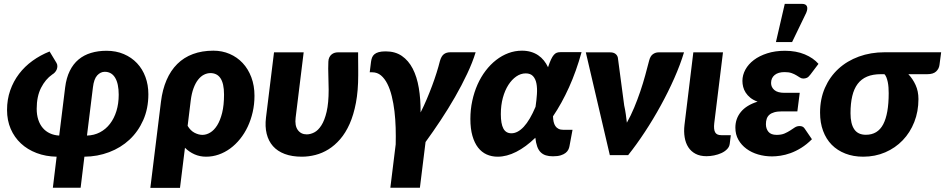

<svg xmlns="http://www.w3.org/2000/svg" viewBox="-20 -782 4765 968"><path d="M418.5 -98.5Q454.5 -99.5 484 -115Q513.5 -130.5 534.5 -157.8Q555.5 -185 567 -222.2Q578.5 -259.5 578.5 -304.5Q578.5 -360 560.5 -390Q542.5 -420 508 -420Q487 -420 470.2 -402Q453.5 -384 448.5 -341.5ZM308.5 -341.5Q314.5 -389.5 331.8 -424.5Q349 -459.5 376 -482Q403 -504.5 438.8 -515.2Q474.5 -526 517 -526Q565.5 -526 604.5 -509.2Q643.5 -492.5 671 -463.2Q698.5 -434 713.2 -394Q728 -354 728 -307Q728 -234.5 702.2 -176.5Q676.5 -118.5 632.8 -77.8Q589 -37 530.2 -14.8Q471.5 7.5 405.5 8L386.5 164.5H246.5L265.5 8Q210.5 7 164.5 -10.5Q118.5 -28 85.5 -58.8Q52.5 -89.5 34 -132.2Q15.5 -175 15.5 -227.5Q15.5 -280.5 31.5 -326.2Q47.5 -372 76 -409.5Q104.5 -447 144 -475.5Q183.5 -504 230 -522.5L265 -464.5Q269.5 -456.5 269.2 -447.8Q269 -439 265.8 -431.2Q262.5 -423.5 256.5 -417Q250.5 -410.5 243.5 -406.5Q209 -382.5 187 -339.2Q165 -296 165 -233.5Q165 -203 173 -178.5Q181 -154 195.8 -136.8Q210.5 -119.5 231.5 -109.8Q252.5 -100 278.5 -98.5Z M926 -147.5Q940.5 -123 961 -112.5Q981.5 -102 1000.5 -102Q1020.5 -102 1040 -113.8Q1059.5 -125.5 1075 -150.2Q1090.5 -175 1100 -213.2Q1109.5 -251.5 1109.5 -305Q1109.5 -334 1104.8 -354.8Q1100 -375.5 1091 -388.5Q1082 -401.5 1069.2 -407.5Q1056.5 -413.5 1041 -413.5Q1024.5 -413.5 1008.5 -405.5Q992.5 -397.5 979 -380.5Q965.5 -363.5 955.8 -337.2Q946 -311 941.5 -274.5ZM791.5 -269Q799 -330.5 819.8 -378.5Q840.5 -426.5 873.8 -459.5Q907 -492.5 952.8 -509.5Q998.5 -526.5 1056 -526.5Q1100 -526.5 1137.8 -510.2Q1175.5 -494 1203.2 -464.5Q1231 -435 1247 -392.8Q1263 -350.5 1263 -299Q1263 -256.5 1254 -217Q1245 -177.5 1229 -143.5Q1213 -109.5 1190.5 -81.5Q1168 -53.5 1140.8 -33.5Q1113.5 -13.5 1082.8 -2.8Q1052 8 1019 8Q987.5 8 960.5 -4Q933.5 -16 912.5 -37L887.5 165H738Z M1785.5 -518Q1785.5 -506 1785.5 -489.8Q1785.5 -473.5 1785.8 -457.2Q1786 -441 1786 -426.2Q1786 -411.5 1786 -402.5Q1786 -324.5 1774.5 -263.8Q1763 -203 1742.8 -157.5Q1722.5 -112 1695 -80.2Q1667.5 -48.5 1636 -29Q1604.5 -9.5 1570.2 -0.8Q1536 8 1502 8Q1452 8 1415.5 -5.8Q1379 -19.5 1356.2 -45.2Q1333.5 -71 1324.5 -107.5Q1315.5 -144 1321 -189L1361.5 -518H1511L1470.5 -189Q1465.5 -148.5 1481.5 -126.5Q1497.5 -104.5 1526.5 -104.5Q1545 -104.5 1564.5 -114.5Q1584 -124.5 1600.2 -149.8Q1616.5 -175 1626.8 -218.8Q1637 -262.5 1637 -330Q1637 -361 1635.5 -399Q1634 -437 1635.5 -471.5Q1636 -484 1640.5 -493Q1645 -502 1651.8 -507.5Q1658.5 -513 1666.5 -515.5Q1674.5 -518 1682 -518Z M2378 -518.5Q2362.5 -467.5 2335.2 -409.8Q2308 -352 2274 -292.8Q2240 -233.5 2201.5 -175.5Q2163 -117.5 2125.5 -66L2097 164.5H1948L1975 -54.5Q1976 -95 1974.8 -137.8Q1973.5 -180.5 1968.8 -220.8Q1964 -261 1955.2 -296.8Q1946.5 -332.5 1933 -359.2Q1919.5 -386 1900.8 -401.8Q1882 -417.5 1857 -417.5H1844L1850.5 -470Q1852 -482 1855.8 -491.8Q1859.5 -501.5 1867.8 -508.5Q1876 -515.5 1889.5 -519.2Q1903 -523 1924.5 -523Q1972.5 -523 2006 -500Q2039.5 -477 2060.8 -436Q2082 -395 2091.5 -338.5Q2101 -282 2100.5 -215Q2117 -247.5 2131.5 -281.8Q2146 -316 2158.5 -349.5Q2171 -383 2181 -414.8Q2191 -446.5 2198 -474.5Q2205 -499 2217.8 -508.8Q2230.5 -518.5 2250.5 -518.5Z M2558.5 -110Q2590 -110 2620.8 -143Q2651.5 -176 2680 -243.5Q2685 -277 2687 -307.5Q2689 -338 2684.5 -361.2Q2680 -384.5 2667.2 -398.2Q2654.5 -412 2630.5 -412Q2605.5 -412 2583 -396.5Q2560.5 -381 2543 -353.8Q2525.5 -326.5 2515.2 -288.8Q2505 -251 2505 -206.5Q2505 -158 2517.8 -134Q2530.5 -110 2558.5 -110ZM2912 -519Q2885.5 -423 2848.8 -341.8Q2812 -260.5 2768 -195.5Q2768.5 -180.5 2771.2 -168Q2774 -155.5 2780 -146.5Q2786 -137.5 2796 -132.5Q2806 -127.5 2821 -127.5H2866.5L2851 -44.5Q2849.5 -36 2845 -27Q2840.5 -18 2831.2 -10.8Q2822 -3.5 2806.8 1.2Q2791.5 6 2767.5 6Q2747 6 2732 1.2Q2717 -3.5 2706 -14.2Q2695 -25 2688.5 -43Q2682 -61 2679 -87.5Q2631 -41 2582.8 -16.5Q2534.5 8 2489 8Q2459 8 2433.8 -3.2Q2408.5 -14.5 2390.2 -38Q2372 -61.5 2361.8 -97.2Q2351.5 -133 2351.5 -182.5Q2351.5 -229.5 2361 -273.5Q2370.5 -317.5 2387.5 -355.8Q2404.5 -394 2428.5 -425.5Q2452.5 -457 2481.5 -479.5Q2510.5 -502 2543.2 -514.2Q2576 -526.5 2611.5 -526.5Q2636 -526.5 2656.5 -520.5Q2677 -514.5 2693.2 -503.5Q2709.5 -492.5 2722 -477Q2734.5 -461.5 2743 -443Q2751 -467 2758 -482Q2765 -497 2772.2 -505.2Q2779.5 -513.5 2787.2 -516.2Q2795 -519 2805 -519Z M3428.5 -518Q3410 -456.5 3379.5 -387.5Q3349 -318.5 3311.2 -249.8Q3273.5 -181 3231.2 -116.8Q3189 -52.5 3147 0H3054.5L2933.5 -518H3057Q3073 -518 3082.8 -510.5Q3092.5 -503 3095 -491.5L3127 -250.5Q3132 -228 3135 -206.5Q3138 -185 3140.5 -163.5Q3160.5 -199 3177.2 -239.2Q3194 -279.5 3208 -320.8Q3222 -362 3233 -402.2Q3244 -442.5 3253 -477.5Q3259 -500 3272 -509Q3285 -518 3299.5 -518Z M3475.5 -518H3625L3581 -160.5Q3577.5 -130.5 3585.2 -115.5Q3593 -100.5 3616.5 -100.5H3664.5L3659 -56.5Q3657 -41.5 3645.5 -29.8Q3634 -18 3617 -10.2Q3600 -2.5 3580.2 1.5Q3560.5 5.5 3542 5.5Q3509.5 5.5 3486.8 -6.5Q3464 -18.5 3450.2 -39.8Q3436.5 -61 3431.8 -90Q3427 -119 3431 -152.5Z M3923 -220.5Q3899.5 -220.5 3883.8 -216Q3868 -211.5 3858.8 -203.2Q3849.5 -195 3845.5 -183Q3841.5 -171 3841.5 -156Q3841.5 -133 3854.2 -117.5Q3867 -102 3895.5 -102Q3919.5 -102 3935.5 -109Q3951.5 -116 3964 -124.2Q3976.5 -132.5 3987.2 -139.5Q3998 -146.5 4011.5 -146.5Q4029 -146.5 4037 -133.5L4073.5 -80Q4047 -53.5 4019.5 -36.5Q3992 -19.5 3965.5 -10Q3939 -0.5 3915 3Q3891 6.5 3872.5 6.5Q3836 6.5 3802.5 -3.2Q3769 -13 3743.5 -31.8Q3718 -50.5 3702.8 -77.2Q3687.5 -104 3687.5 -138.5Q3687.5 -184 3715.5 -218Q3743.5 -252 3799.5 -269.5Q3777.5 -277.5 3763 -289.2Q3748.5 -301 3739.5 -315Q3730.5 -329 3726.8 -344Q3723 -359 3723 -374Q3723 -403.5 3738 -431Q3753 -458.5 3780.8 -479.5Q3808.5 -500.5 3848.2 -513.2Q3888 -526 3937.5 -526Q3994 -526 4037.5 -507.8Q4081 -489.5 4106.5 -460L4066.5 -407Q4056.5 -393.5 4048.2 -389.8Q4040 -386 4030 -386Q4021 -386 4013.2 -391Q4005.5 -396 3995.2 -402.2Q3985 -408.5 3971 -413.5Q3957 -418.5 3935.5 -418.5Q3903.5 -418.5 3885.5 -403.8Q3867.5 -389 3867.5 -363.5Q3867.5 -342.5 3884 -328.2Q3900.5 -314 3935 -314H4012L4000 -220.5ZM3892 -570 3936.5 -762.5H4023.5Q4043 -762.5 4048.2 -750.2Q4053.5 -738 4044.5 -717L3973.5 -570Z M4421.5 -408Q4380.5 -408 4351.5 -395.8Q4322.5 -383.5 4304 -359Q4285.5 -334.5 4276.8 -297.5Q4268 -260.5 4268 -211Q4268 -158 4286.8 -130.2Q4305.5 -102.5 4345.5 -102.5Q4405 -102.5 4432.8 -155.2Q4460.5 -208 4460.5 -312Q4460.5 -326.5 4459.5 -341Q4458.5 -355.5 4455.8 -368.5Q4453 -381.5 4449 -391.8Q4445 -402 4439 -408ZM4725 -518.5 4716.5 -454.5Q4714 -435 4699.5 -421.5Q4685 -408 4655.5 -408H4559.5Q4582 -384.5 4596.2 -353.2Q4610.5 -322 4610.5 -282.5Q4610.5 -220 4589.5 -166.8Q4568.5 -113.5 4531.2 -74.8Q4494 -36 4443 -14Q4392 8 4332 8Q4282 8 4241.8 -7.8Q4201.5 -23.5 4173.2 -52.2Q4145 -81 4129.8 -122Q4114.5 -163 4114.5 -214Q4114.5 -283 4139 -339Q4163.5 -395 4207 -435Q4250.5 -475 4310.2 -496.8Q4370 -518.5 4440 -518.5Z"/></svg>

Font: Lato ExtraBold
Style: Italic
Weight: 800
Italic angle: -7°
Designer: Lukasz Dziedzic with Adam Twardoch and Botio Nikoltchev
Foundry: tyPoland Lukasz Dziedzic
Version: Version 2.015; 2015-08-06; http://www.latofonts.com/